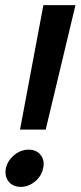

<svg xmlns="http://www.w3.org/2000/svg" viewBox="-20 -720 314 748"><path d="M58 -215 149 -700H274L158 -215ZM61 8Q30 8 13.5 -13Q-3 -34 3 -65Q10 -95 35.5 -116Q61 -137 92 -137Q122 -137 138.5 -116Q155 -95 148 -65Q142 -34 116.5 -13Q91 8 61 8Z"/></svg>

Font: Epunda Sans SemiBold
Style: Italic
Weight: 600
Italic angle: -12.0243°
Designer: Simon Atzbach
Foundry: typofactur
Version: Version 2.204; ttfautohint (v1.8.4.7-5d5b)